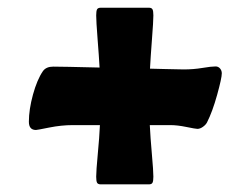

<svg xmlns="http://www.w3.org/2000/svg" viewBox="-20 -505 651 500"><path d="M55.2 -188Q55.2 -219.7 65.9 -258.8Q76.7 -297.9 91.8 -319.8Q100.1 -331.5 118.7 -331.5Q141.6 -331.5 239.3 -329.1Q237.8 -356.9 234.1 -403.6Q230.5 -450.2 230.5 -464.8Q230.5 -476.1 232.7 -480.5Q234.9 -484.9 242.7 -484.9H367.7Q375 -484.9 377.2 -480.5Q379.4 -476.1 379.4 -464.8Q379.4 -449.7 375.7 -402.3Q372.1 -355 370.6 -326.2Q387.7 -325.7 409.9 -325.2Q432.1 -324.7 443.4 -324.5Q454.6 -324.2 458.5 -324.2Q483.9 -324.2 507.1 -328.1Q530.3 -332 541.5 -332Q548.3 -332 553 -326.7Q557.6 -321.3 557.6 -314Q557.6 -301.8 545.4 -257.8Q533.2 -213.9 519 -186Q515.6 -179.7 508.3 -174.6Q501 -169.4 494.1 -169.4Q489.3 -169.4 465.6 -174.3Q441.9 -179.2 423.8 -179.2H370.1Q371.6 -147.9 375.5 -103.8Q379.4 -59.6 379.4 -44.9Q379.4 -33.7 377.2 -29.3Q375 -24.9 367.7 -24.9H242.7Q234.9 -24.9 232.7 -29.3Q230.5 -33.7 230.5 -44.9Q230.5 -59.6 234.6 -103.5Q238.8 -147.5 240.2 -179.2H169.9Q140.1 -179.2 108.4 -172.9Q76.7 -166.5 73.7 -166.5Q55.2 -166.5 55.2 -188Z"/></svg>

Font: Cooper* ExtraBold
Style: Regular
Weight: 800
Designer: Owen Earl
Foundry: indestructible type*
Version: Version 0.001